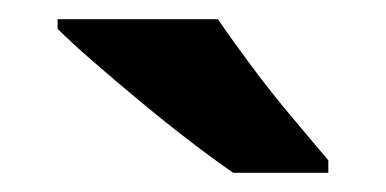

<svg xmlns="http://www.w3.org/2000/svg" viewBox="-20 -786 402 200"><path d="M207 -766Q222 -744 242.5 -716.5Q263 -689 284.5 -663.5Q306 -638 322 -619V-606H223Q204 -619 178.5 -638.5Q153 -658 126.5 -680Q100 -702 77 -722Q54 -742 40 -756V-766Z"/></svg>

Font: Noto Sans Vithkuqi
Style: Bold
Weight: 700
Version: Version 1.001; ttfautohint (v1.8.4.7-5d5b)